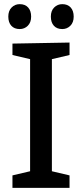

<svg xmlns="http://www.w3.org/2000/svg" viewBox="-20 -905 395 925"><path d="M75 -885Q101 -885 115.5 -869Q130 -853 130 -825Q130 -797 114 -781Q98 -765 75 -765Q49 -765 34.5 -781Q20 -797 20 -825Q20 -853 36 -869Q52 -885 75 -885ZM280 -885Q306 -885 320.5 -869Q335 -853 335 -825Q335 -797 319 -781Q303 -765 280 -765Q254 -765 239.5 -781Q225 -797 225 -825Q225 -853 241 -869Q257 -885 280 -885ZM40 0V-60L125 -80V-620L40 -640V-695L315 -700V-640L230 -620V-80L315 -60V0Z"/></svg>

Font: Bitter
Style: Regular
Weight: 400
Designer: Sol Matas
Foundry: Sol Matas
Version: Version 1.300;PS 001.300;hotconv 1.0.70;makeotf.lib2.5.58329